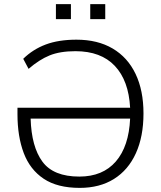

<svg xmlns="http://www.w3.org/2000/svg" viewBox="-20 -906 783 934"><path d="M65 0ZM65 0ZM368 8Q259 8 192.5 -36.5Q126 -81 95.5 -161.5Q65 -242 65 -351V-382H613Q606 -514 538.5 -585.5Q471 -657 347 -657Q272 -657 221.5 -636.5Q171 -616 119 -571L93 -620Q140 -666 202.5 -689.5Q265 -713 352 -713Q455 -713 528 -670Q601 -627 639.5 -546.5Q678 -466 678 -354Q678 -242 641 -160.5Q604 -79 534.5 -35.5Q465 8 368 8ZM366 -47Q480 -47 543.5 -120.5Q607 -194 613 -329H129Q133 -192 186.5 -119.5Q240 -47 366 -47ZM419 -813V-886H492V-813ZM252 -813V-886H325V-813Z"/></svg>

Font: Winston Light
Style: Regular
Weight: 300
Designer: Original fonts by Vernon Adams / Changes by Cristiano Sobral
Foundry: Original fonts by Vernon Adams / Changes by Cristiano Sobral
Version: Version 2.503;July 17, 2020;FontCreator 13.0.0.2655 64-bit